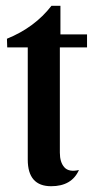

<svg xmlns="http://www.w3.org/2000/svg" viewBox="-20 -629 325 664"><path d="M5 -465 4 -495Q100 -534 158 -609H189V-510H281V-465H187V-101Q187 -68 202.5 -50.5Q218 -33 253 -41Q228 15 157 15Q76 15 76 -77V-465Z"/></svg>

Font: Sansita
Style: Regular
Weight: 400
Designer: Pablo Cosgaya
Foundry: Omnibus-Type
Version: Version 1.006;hotconv 1.0.109;makeotfexe 2.5.65596